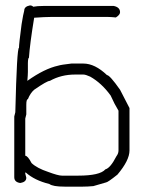

<svg xmlns="http://www.w3.org/2000/svg" viewBox="-20 -696 528 716"><path d="M78.1 -304.7V-269.5Q74.2 -255.9 74.2 -253.9V-115.2Q83.5 -115.2 97.7 -87.9Q117.7 -68.8 160.2 -54.7Q196.8 -41 210.9 -41H271.5Q353 -41 373 -64.5Q391.6 -69.3 414.1 -113.3Q421.9 -123.5 421.9 -134.8V-283.2Q407.2 -307.1 392.6 -339.8Q358.9 -386.2 316.4 -410.2Q299.3 -418 291 -418H259.8Q208 -418 166 -394.5Q155.3 -394.5 107.4 -361.3Q92.8 -348.6 84 -326.2Q78.1 -326.2 78.1 -304.7ZM107.4 -629.9Q91.3 -531.7 87.9 -480.5Q84.5 -480.5 84 -460.9V-427.7Q84 -417.5 82 -394.5Q145.5 -439.9 197.3 -451.2Q207.5 -454.6 246.1 -459H291Q334 -459 378.9 -416Q389.2 -416 427.7 -361.3L462.9 -293V-134.8Q462.9 -98.1 418 -44.9Q381.3 -15.6 375 -15.6L328.1 -2Q306.6 0 289.1 0H220.7Q177.2 0 164.1 -9.8Q108.9 -23.4 76.2 -52.7H74.2V-48.8Q74.2 -46.9 78.1 -33.2Q78.1 -17.6 56.6 -13.7H54.7Q33.2 -17.1 33.2 -35.2V-261.7Q33.2 -263.7 37.1 -277.3Q43 -517.6 50.8 -517.6Q50.8 -532.2 60.5 -605.5Q66.9 -645 70.3 -656.2Q70.3 -671.9 91.8 -675.8Q99.1 -675.8 104 -670.9Q119.1 -673.8 142.6 -673.8H404.3Q427.7 -668.9 427.7 -650.4Q427.7 -640.6 412.1 -630.9Q392.6 -632.8 382.8 -632.8H169.9Q147.9 -632.8 107.4 -629.9Z"/></svg>

Font: CEF Fonts CJK
Style: Regular
Weight: 400
Designer: PartyBoss (派对大魔王)
Version: Release 2.25